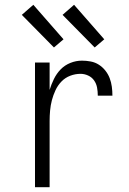

<svg xmlns="http://www.w3.org/2000/svg" viewBox="-20 -781 540 801"><path d="M126 0V-520H187V-406Q194 -429 205 -451.5Q216 -474 233 -491.5Q250 -509 273.5 -518.5Q297 -528 322 -528Q340 -528 358.5 -524.5Q377 -521 392.5 -511Q408 -501 419.5 -486.5Q431 -472 437.5 -455Q444 -438 446.5 -419.5Q449 -401 449 -382H388Q388 -399 385 -415.5Q382 -432 372.5 -445.5Q363 -459 347.5 -466Q332 -473 316 -473Q294 -473 273 -465Q252 -457 236.5 -441Q221 -425 211.5 -404.5Q202 -384 196.5 -363Q191 -342 189 -320Q187 -298 187 -276V0ZM375 -583 241 -719 289 -761 415 -617ZM205 -583 71 -719 119 -761 245 -617Z"/></svg>

Font: Iosevka Curly Light
Style: Regular
Weight: 300
Monospace: yes
Designer: Belleve Invis
Foundry: Belleve Invis
Version: Version 22.1.2; ttfautohint (v1.8.4)